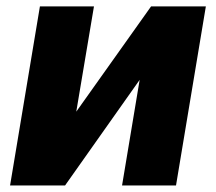

<svg xmlns="http://www.w3.org/2000/svg" viewBox="-20 -565 657 585"><path d="M212.4 -224.8 440.3 -545.5H607.2L516.3 0H351.9L405.5 -321.7L178.3 0H10.7L101.6 -545.5H266.3Z"/></svg>

Font: Inter UI Extra Bold
Style: Italic
Weight: 800
Italic angle: 9.39999°
Designer: Rasmus Andersson
Foundry: rsms
Version: 3.2;8d6f07862